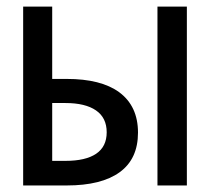

<svg xmlns="http://www.w3.org/2000/svg" viewBox="-20 -567 642 587"><path d="M184.1 0Q290 0 345.9 -40.5Q401.9 -81.1 401.9 -161.6Q401.9 -242.7 344.2 -285.2Q288.6 -325.7 184.1 -325.7H139.6V-546.9H50.8V0ZM551.3 0V-546.9H461.4V0ZM139.6 -252H180.2Q240.7 -252 273.4 -229.5Q306.2 -207 306.2 -162.6Q306.2 -118.7 273.9 -96.9Q241.7 -75.2 180.2 -75.2H139.6Z"/></svg>

Font: Hack Dev
Style: Regular
Weight: 400
Designer: Christopher Simpkins
Foundry: Christopher Simpkins
Version: Version 2.0315